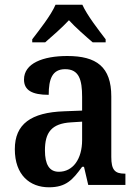

<svg xmlns="http://www.w3.org/2000/svg" viewBox="-20 -786 587 816"><path d="M117 -619V-606H172C201 -631 244 -669 273 -700C300 -670 346 -630 374 -606H429V-619C400 -657 350 -721 330 -766H216C197 -721 146 -657 117 -619ZM188 10C261 10 289 -22 329 -77H337L355 0H513V-48H510C468 -48 453 -64 453 -119V-376C453 -502 390 -548 266 -548C163 -548 82 -517 82 -448C82 -402 117 -383 187 -383C187 -450 202 -492 257 -492C316 -492 329 -447 329 -374V-316L252 -313C112 -308 43 -259 43 -152C43 -42 107 10 188 10ZM230 -56C189 -56 171 -88 171 -147C171 -222 198 -261 282 -266L329 -269V-191C329 -110 290 -56 230 -56Z"/></svg>

Font: Noto Serif Khmer SemiCondensed SemiBold
Style: Regular
Weight: 600
Width: 4
Designer: Danh Hong and the Monotype Design Team
Foundry: Monotype Imaging Inc.
Version: Version 2.004